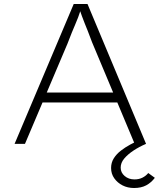

<svg xmlns="http://www.w3.org/2000/svg" viewBox="-20 -720 804 961"><path d="M53 0 349 -700H418L711 0H654L441 -508Q428 -543 419.5 -564.5Q411 -586 404 -603Q397 -620 390 -639.5Q383 -659 373 -688H389Q379 -654 371 -633Q363 -612 355.5 -595Q348 -578 339.5 -557Q331 -536 318 -502L105 0ZM172 -207 193 -257H574L590 -207ZM651 221Q619 221 593.5 208Q568 195 552 172.5Q536 150 536 121Q536 94 549.5 72.5Q563 51 585 34Q607 17 633 3Q659 -11 684 -23L711 0Q676 15 647.5 34Q619 53 601.5 74Q584 95 584 119Q584 144 604 161Q624 178 653 178Q676 178 693.5 169Q711 160 722 146L755 170Q737 194 712 207.5Q687 221 651 221Z"/></svg>

Font: Lexend Exa ExtraLight
Style: Regular
Weight: 250
Designer: Bonnie Shaver-Troup, Thomas Jockin
Foundry: Lexend
Version: Version 1.007